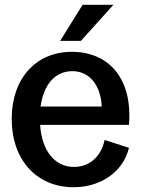

<svg xmlns="http://www.w3.org/2000/svg" viewBox="-20 -770 593 804"><path d="M288 14C403 14 496 -51 520 -151L418 -184C404 -115 355 -71 290 -71C209 -71 155 -139 148 -247H520C536 -438 438 -553 281 -553C130 -553 29 -441 29 -272C29 -101 133 14 288 14ZM232 -599H319L455 -750H326ZM150 -324C163 -417 211 -472 283 -472C353 -472 402 -415 406 -324Z"/></svg>

Font: Ronzino Medium
Style: Regular
Weight: 500
Designer: Nunzio Mazzaferro
Foundry: Collletttivo
Version: Version 1.000;Glyphs 3.3 (3337)